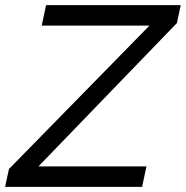

<svg xmlns="http://www.w3.org/2000/svg" viewBox="-54 -730 726 750"><path d="M-19 -69.8 529.8 -629.9H108.9L126 -710H651.9L637.2 -640.1L96.2 -80.1H518.1L501 0H-34.2Z"/></svg>

Font: Rawline Medium
Style: Italic
Weight: 500
Italic angle: -12°
Designer: Matt McInerney, Pablo Impallari, Rodrigo Fuenzalida
Foundry: Matt McInerney, Pablo Impallari, Rodrigo Fuenzalida
Version: Version 4.020;PS 004.020;hotconv 1.0.88;makeotf.lib2.5.64775